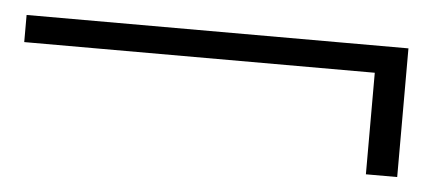

<svg xmlns="http://www.w3.org/2000/svg" viewBox="-53 -473 606 275"><g transform="rotate(5 250.5 -335.5)"><path d="M480 -243V-389H-24V-428H525V-243Z"/></g></svg>

Font: DM Sans 36pt ExtraLight
Style: Regular
Weight: 250
Designer: Colophon Foundry, Jonny Pinhorn
Foundry: Colophon Foundry
Version: Version 4.004;gftools[0.9.30]